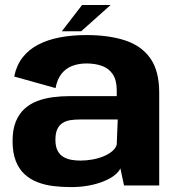

<svg xmlns="http://www.w3.org/2000/svg" viewBox="-20 -738 705 764"><path d="M262 6.5Q302 6.5 335.2 0Q368.5 -6.5 394.2 -17.2Q420 -28 436.5 -41.2Q453 -54.5 459 -68L473.5 0H613.5V-369.5Q613.5 -455.5 578.5 -505.5Q543.5 -555.5 478.5 -577Q413.5 -598.5 324 -598.5Q267 -598.5 218.2 -589.2Q169.5 -580 131.8 -560.2Q94 -540.5 69.8 -509.2Q45.5 -478 36.5 -433.5L201 -387.5Q208 -423.5 225.2 -445Q242.5 -466.5 268 -476Q293.5 -485.5 324.5 -485.5Q358.5 -485.5 385.8 -475.8Q413 -466 428.8 -442.5Q444.5 -419 444.5 -378.5V-355.5H257.5Q223.5 -355.5 190.5 -351.2Q157.5 -347 128.5 -336Q99.5 -325 77.5 -305Q55.5 -285 42.8 -253.8Q30 -222.5 30 -177Q30 -130 42.8 -97.5Q55.5 -65 78 -44.5Q100.5 -24 130 -12.8Q159.5 -1.5 193.2 2.5Q227 6.5 262 6.5ZM300 -99Q281 -99 263.2 -102.2Q245.5 -105.5 231.2 -114.2Q217 -123 208.8 -139.2Q200.5 -155.5 200.5 -182Q200.5 -208 208 -224Q215.5 -240 228.8 -248.5Q242 -257 259.5 -259.8Q277 -262.5 297 -262.5H448.5L444.5 -162.5Q440.5 -148.5 427 -136.8Q413.5 -125 393.2 -116.5Q373 -108 348.8 -103.5Q324.5 -99 300 -99ZM226 -613.5H303L420 -718H306.5Z"/></svg>

Font: Anybody UltraCondensed Thin
Style: Bold
Weight: 700
Version: Version 1.111